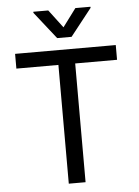

<svg xmlns="http://www.w3.org/2000/svg" viewBox="-61 -967 732 1013"><g transform="rotate(-5 305.5 -460.0)"><path d="M39.1 -707H572.3V-628.9H350.6V0H261.7V-628.9H39.1ZM305.7 -824.2 377 -919.9H457V-914.1L343.8 -770.5H267.6L154.3 -914.1V-919.9H233.4Z"/></g></svg>

Font: WEMIX Pretendard Variable
Style: Regular
Weight: 400
Designer: Base glyphs from Inter by Rasmus Andersson; Hangeul glyphs from Noto Sans CJK(Source Han Sans) by Jang Soo-young and Kan
Foundry: Kil Hyung-jin
Version: Version 1.000;Glyphs 3.2 (3208)